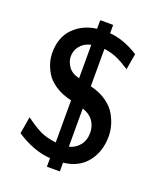

<svg xmlns="http://www.w3.org/2000/svg" viewBox="-147 -842 831 990"><g transform="rotate(20 268.5 -347.0)"><path d="M43 -61 59 -154Q108 -118 142 -101.5Q176 -85 230 -78V-309Q178 -321 141 -345.5Q104 -370 86.5 -400Q69 -430 62 -456Q55 -482 55 -507Q55 -592 104 -642Q153 -692 230 -702V-749H301V-703Q376 -698 459 -646L444 -558L419 -573Q360 -611 301 -617V-412Q353 -400 390 -373.5Q427 -347 444.5 -315Q462 -283 469 -255Q476 -227 476 -201Q476 -117 430.5 -59.5Q385 -2 301 7V55H230V8Q138 2 43 -61ZM151 -522Q151 -495 169 -468Q187 -441 230 -430V-614Q193 -606 172 -580.5Q151 -555 151 -522ZM301 -81Q334 -88 357 -115.5Q380 -143 380 -185Q380 -222 360 -250Q340 -278 301 -290Z"/></g></svg>

Font: Coval
Style: Medium
Weight: 500
Foundry: Context Ltd
Version: Version 001.000